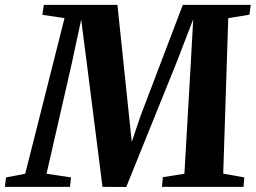

<svg xmlns="http://www.w3.org/2000/svg" viewBox="-63 -763 1044 784"><path d="M-43 0 -38.5 -38.5 40 -53.5 200.5 -689 110 -702.5 116 -743H416.5L464 -289L475 -183.5L511 -290L683.5 -743H961L955.5 -703L869 -689L848.5 -54L934.5 -38.5L931.5 0H598.5L602 -39.5L690 -53.5L715.5 -495.5L726 -684.5L660 -513L452.5 0.5L355.5 0L291.5 -504.5L268.5 -683L229.5 -501.5L127 -53.5L227 -38.5L223 0Z"/></svg>

Font: Merriweather 60pt ExtraBold
Style: Italic
Weight: 800
Italic angle: -7.8°
Version: Version 2.101